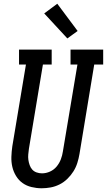

<svg xmlns="http://www.w3.org/2000/svg" viewBox="-20 -1001 573 1029"><path d="M203 8Q176 8 149 1.5Q122 -5 101 -20Q80 -35 66 -58Q52 -81 46 -107Q40 -133 41 -161Q42 -189 46 -217L119 -655H82V-735H257V-655H210L135 -204Q133 -189 131.5 -174Q130 -159 132 -144.5Q134 -130 139 -116Q144 -102 153 -92Q162 -82 176 -77Q190 -72 205 -72Q227 -72 248 -81.5Q269 -91 283.5 -108.5Q298 -126 306 -147Q314 -168 317 -189L395 -655H358V-735H533V-655H485L406 -176Q402 -152 394.5 -128Q387 -104 373.5 -82.5Q360 -61 341 -42.5Q322 -24 299 -12.5Q276 -1 251.5 3.5Q227 8 203 8ZM341 -795 217 -929 287 -981 396 -835Z"/></svg>

Font: Iosevka Slab Medium Oblique
Style: Regular
Weight: 500
Italic angle: -9°
Monospace: yes
Designer: Belleve Invis
Foundry: Belleve Invis
Version: Version 11.1.1; ttfautohint (v1.8.3)